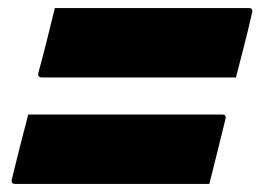

<svg xmlns="http://www.w3.org/2000/svg" viewBox="-20 -541 646 476"><path d="M116 -521H597Q608 -521 605 -510Q595 -465 585.5 -429Q576 -393 565 -349H84Q73 -349 75 -360Q87 -404 96 -440Q105 -476 116 -521ZM50 -257H531Q542 -257 539 -246Q528 -201 519 -165Q510 -129 499 -85H18Q7 -85 9 -95Q20 -140 29 -176Q38 -212 50 -257Z"/></svg>

Font: Recursive Sn Lnr St Blk
Style: Italic
Weight: 900
Italic angle: -15°
Version: Version 1.079;hotconv 1.0.112;makeotfexe 2.5.65598; ttfautoh